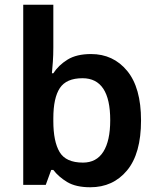

<svg xmlns="http://www.w3.org/2000/svg" viewBox="-20 -780 666 810"><path d="M205 -580Q205 -548 203 -519.5Q201 -491 199 -471H205Q227 -505 265 -528.5Q303 -552 364 -552Q458 -552 516.5 -481Q575 -410 575 -272Q575 -132 516 -61Q457 10 361 10Q300 10 263.5 -12Q227 -34 205 -63H196L173 0H78V-760H205ZM328 -450Q260 -450 232.5 -408.5Q205 -367 205 -281V-269Q205 -183 231.5 -138.5Q258 -94 330 -94Q387 -94 416 -140Q445 -186 445 -273Q445 -450 328 -450Z"/></svg>

Font: Noto Sans Lao Looped SemiBold
Style: Regular
Weight: 600
Designer: Mark Frömberg, Ben Mitchell
Foundry: The Fontpad Ltd
Version: Version 1.002; ttfautohint (v1.8.4.7-5d5b)